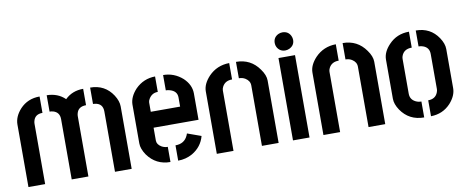

<svg xmlns="http://www.w3.org/2000/svg" viewBox="-61 -934 2905 1195"><g transform="rotate(-10 1392.0 -336.5)"><path d="M37.1 0V-394.5Q37.1 -445.3 79.1 -491.2Q127.9 -543 203.1 -543V-439.5Q154.3 -439.5 144.5 -396.5Q142.6 -388.7 142.6 -380.9V0ZM248 -439.5V-543Q318.4 -542 363.3 -498Q409.2 -543 478.5 -543V-439.5Q427.7 -439.5 418 -396.5Q416 -388.7 416 -380.9V0H310.5V-380.9Q310.5 -424.8 270.5 -436.5Q259.8 -439.5 248 -439.5ZM522.5 -439.5V-543Q615.2 -543 665 -466.8Q689.5 -428.7 689.5 -394.5V0H584V-380.9Q584 -431.6 535.2 -438.5Q529.3 -439.5 522.5 -439.5Z M763.7 -147.5V-395.5Q765.6 -443.4 807.6 -488.3Q859.4 -540 932.6 -541V-443.4Q894.5 -443.4 875 -409.2Q868.2 -397.5 868.2 -387.7V-329.1H1053.7V-386.7Q1053.7 -427.7 1008.8 -440.4Q996.1 -444.3 983.4 -444.3V-541Q1052.7 -541 1106.4 -493.2Q1151.4 -450.2 1152.3 -396.5V-228.5H868.2V-147.5Q868.2 -122.1 896.5 -105.5Q914.1 -95.7 934.6 -95.7V0Q843.8 0 791 -73.2Q763.7 -113.3 763.7 -147.5ZM983.4 0V-96.7Q1040 -96.7 1061.5 -144.5Q1064.5 -151.4 1066.4 -157.2L1153.3 -126Q1135.7 -59.6 1074.2 -23.4Q1032.2 0 983.4 0Z M1227.5 0V-394.5Q1227.5 -441.4 1270.5 -487.3Q1323.2 -542 1401.4 -543V-439.5Q1356.4 -439.5 1338.9 -404.3Q1333 -392.6 1333 -381.8V0ZM1444.3 -439.5V-543Q1537.1 -543 1589.8 -467.8Q1618.2 -428.7 1618.2 -394.5V0H1512.7V-381.8Q1512.7 -411.1 1484.4 -428.7Q1466.8 -439.5 1444.3 -439.5Z M1702.1 -616.2Q1702.1 -652.3 1734.4 -668Q1747.1 -673.8 1759.8 -673.8Q1796.9 -673.8 1812.5 -641.6Q1818.4 -628.9 1818.4 -616.2Q1818.4 -581.1 1785.2 -565.4Q1772.5 -559.6 1759.8 -559.6Q1724.6 -559.6 1708 -590.8Q1702.1 -602.5 1702.1 -616.2ZM1709 0V-520.5H1813.5V0Z M1901.4 0V-394.5Q1901.4 -441.4 1944.3 -487.3Q1997.1 -542 2075.2 -543V-439.5Q2030.3 -439.5 2012.7 -404.3Q2006.8 -392.6 2006.8 -381.8V0ZM2118.2 -439.5V-543Q2210.9 -543 2263.7 -467.8Q2292 -428.7 2292 -394.5V0H2186.5V-381.8Q2186.5 -411.1 2158.2 -428.7Q2140.6 -439.5 2118.2 -439.5Z M2366.2 -147.5V-394.5Q2366.2 -442.4 2409.2 -487.3Q2460 -541 2537.1 -541V-440.4Q2486.3 -440.4 2471.7 -398.4Q2468.8 -389.6 2468.8 -380.9V-161.1Q2468.8 -124 2502.9 -107.4Q2518.6 -99.6 2538.1 -99.6V1Q2443.4 1 2391.6 -75.2Q2366.2 -113.3 2366.2 -147.5ZM2581.1 1V-99.6Q2627.9 -99.6 2642.6 -139.6Q2646.5 -150.4 2646.5 -159.2V-380.9Q2646.5 -421.9 2608.4 -435.5Q2595.7 -440.4 2580.1 -440.4V-541Q2671.9 -541 2721.7 -466.8Q2747.1 -428.7 2747.1 -394.5V-147.5Q2747.1 -99.6 2706.1 -53.7Q2656.2 0 2581.1 1Z"/></g></svg>

Font: Post No Bills Colombo
Style: Bold
Weight: 800
Designer: Kosala Senevirathne, Siva Puranthara, Lasantha Premarathna, Tharique Azeez
Foundry: Mooniak
Version: Version 1.220 ; ttfautohint (v1.5)